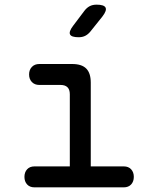

<svg xmlns="http://www.w3.org/2000/svg" viewBox="-20 -805 640 825"><path d="M512 -90Q532 -90 543.5 -77.5Q555 -65 555 -45Q555 -25 543.5 -12.5Q532 0 512 0H128Q108 0 96.5 -12.5Q85 -25 85 -45Q85 -65 96.5 -77.5Q108 -90 128 -90H280V-400Q280 -420 270 -430Q260 -440 240 -440H149Q129 -440 117 -452.5Q105 -465 105 -485Q105 -505 117 -517.5Q129 -530 149 -530H290Q331 -530 350.5 -510.5Q370 -491 370 -450V-90ZM318 -645Q287 -645 281 -657Q275 -669 294 -694L343 -759Q353 -772 365.5 -778.5Q378 -785 395 -785Q427 -785 433.5 -772.5Q440 -760 420 -734L368 -669Q358 -657 346 -651Q334 -645 318 -645Z"/></svg>

Font: Maple Mono Normal
Style: Regular
Weight: 400
Monospace: yes
Designer: subframe7536
Version: Version 7.000